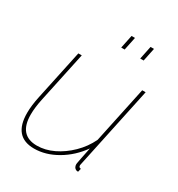

<svg xmlns="http://www.w3.org/2000/svg" viewBox="-175 -845 902 971"><g transform="rotate(30 275.5 -360.0)"><path d="M167 10Q47 10 47 -129Q47 -151 50 -175.5Q53 -200 59 -228L121 -519H141L79 -228Q67 -173 67 -131Q67 -10 172 -10Q220 -10 268 -33Q316 -56 357.5 -96.5Q399 -137 424 -189L494 -519H514L418 -67Q416 -56 413.5 -46Q411 -36 411 -34Q411 -20 424 -20L419 0Q415 0 412 -0.5Q409 -1 407 -2Q400 -5 396 -12Q392 -19 392 -29Q392 -31 393 -36.5Q394 -42 398 -63Q402 -84 412 -132Q366 -67 300 -28.5Q234 10 167 10ZM294 -653 310 -730H330L314 -653ZM405 -653 421 -730H441L425 -653Z"/></g></svg>

Font: Raleway Thin Thin
Style: Italic
Weight: 250
Italic angle: -12°
Version: Version 4.026